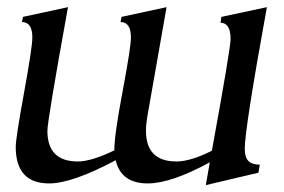

<svg xmlns="http://www.w3.org/2000/svg" viewBox="-20 -508 803 542"><path d="M561 14.6 572.3 -49.8Q462.9 9.8 397 9.8Q321.8 9.8 306.6 -55.7Q183.6 9.8 118.7 9.8Q24.4 9.8 24.4 -93.3Q24.4 -117.7 47.9 -246.3Q71.3 -375 71.3 -401.9Q71.3 -445.8 42 -445.8L44.9 -460.4L171.9 -487.8Q113.8 -167 113.8 -138.7Q113.8 -52.2 199.7 -52.2Q237.8 -52.2 302.7 -83.5Q302.7 -126.5 326.2 -250.7Q349.6 -375 349.6 -401.9Q349.6 -445.8 320.3 -445.8L323.2 -460.4L450.2 -487.8L396 -179.7Q392.1 -157.2 392.1 -138.7Q392.1 -52.2 478 -52.2Q518.1 -52.2 578.1 -82.5Q630.9 -371.6 630.9 -397.9Q630.9 -443.4 602.5 -443.8L605 -460.4L733.4 -487.8Q670.9 -144 670.9 -87.9Q670.9 -64.5 680.9 -54Q690.9 -43.5 713.4 -43L709.5 -20.5Z"/></svg>

Font: Kelvinch
Style: Italic
Weight: 400
Italic angle: -10°
Designer: Paul James Miller
Foundry: High-Logic / Made with FontCreator
Version: Version 3.40;July 22, 2017;FontCreator 11.0.0.2388 64-bit